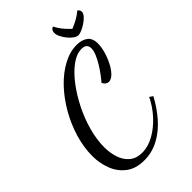

<svg xmlns="http://www.w3.org/2000/svg" viewBox="-288 -1006 1194 1194"><g transform="rotate(-45 309.0 -408.5)"><path d="M239 87Q165 87 118.5 51Q72 15 50.5 -41.5Q29 -98 29 -159Q29 -238 53 -317.5Q77 -397 119 -469.5Q161 -542 214.5 -598Q268 -654 328.5 -686.5Q389 -719 449 -719Q492 -719 520.5 -699Q549 -679 549 -630Q549 -600 538.5 -563Q528 -526 510.5 -492Q493 -458 471.5 -436Q450 -414 428 -414Q419 -414 409 -420.5Q399 -427 391 -442Q406 -459 424.5 -484Q443 -509 460 -537Q477 -565 488 -591.5Q499 -618 499 -639Q499 -657 488.5 -668.5Q478 -680 452 -680Q409 -680 362.5 -646Q316 -612 273 -555.5Q230 -499 195 -429.5Q160 -360 140 -286.5Q120 -213 120 -147Q120 -99 134 -55Q148 -11 180 16.5Q212 44 263 44Q317 44 370 14Q423 -16 467.5 -65Q512 -114 539 -171L561 -156Q526 -90 478 -34.5Q430 21 369.5 54Q309 87 239 87ZM500 -753Q487 -753 470 -764.5Q453 -776 438 -794.5Q423 -813 413 -833Q403 -853 403 -870Q403 -881 408 -890Q413 -899 425 -904Q440 -875 458 -853Q476 -831 501 -808Q531 -820 556.5 -834.5Q582 -849 603 -867Q610 -863 614 -856Q618 -849 618 -842Q618 -827 604 -811.5Q590 -796 570 -782.5Q550 -769 530.5 -761Q511 -753 500 -753Z"/></g></svg>

Font: Dancing Script SemiBold
Style: Regular
Weight: 600
Designer: Pablo Impallari
Foundry: Pablo Impallari
Version: Version 2.001